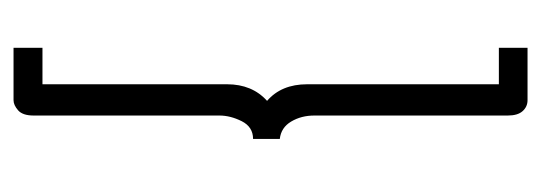

<svg xmlns="http://www.w3.org/2000/svg" viewBox="-282 -498 811 288"><g transform="rotate(-90 124.0 -354.5)"><path d="M141.1 -696.8V-419.9Q141.1 -382.3 116.2 -359.9Q141.1 -338.4 141.1 -299.8V-12.2H195.8V30.8H117.2Q107.4 30.8 100.8 23.4Q94.2 16.1 94.2 1V-289.1Q94.2 -308.6 85.2 -323.7Q76.2 -338.9 59.1 -340.8V-380.9Q77.1 -380.9 85.7 -397.9Q94.2 -415 94.2 -431.2V-710Q94.2 -726.6 102.1 -733.4Q109.9 -740.2 117.2 -740.2H195.8V-696.8Z"/></g></svg>

Font: Rawline Light
Style: Regular
Weight: 300
Designer: Matt McInerney, Pablo Impallari, Rodrigo Fuenzalida
Foundry: Matt McInerney, Pablo Impallari, Rodrigo Fuenzalida
Version: Version 4.020;PS 004.020;hotconv 1.0.88;makeotf.lib2.5.64775